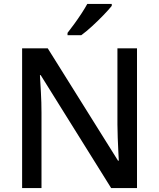

<svg xmlns="http://www.w3.org/2000/svg" viewBox="-20 -961 813 981"><path d="M680 0H548L188 -577H184Q186 -542 189 -489.5Q192 -437 192 -385V0H93V-714H224L583 -140H587Q586 -157 584.5 -189Q583 -221 581.5 -257.5Q580 -294 580 -325V-714H680ZM551 -931Q536 -912 508.5 -883.5Q481 -855 450.5 -827Q420 -799 395 -781H325V-793Q340 -812 359 -838Q378 -864 396 -891.5Q414 -919 426 -941H551Z"/></svg>

Font: Noto Sans Lao Looped Medium
Style: Regular
Weight: 500
Designer: Mark Frömberg, Ben Mitchell
Foundry: The Fontpad Ltd
Version: Version 1.002; ttfautohint (v1.8.4.7-5d5b)